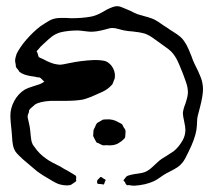

<svg xmlns="http://www.w3.org/2000/svg" viewBox="-20 -586 666 611"><path d="M121 -326Q121 -326 119 -328L113 -334Q109 -338 107 -339Q105 -340 99 -340Q93 -342 77 -344Q54 -348 44 -356Q41 -357 39 -362Q38 -364 35 -367Q32 -370 31 -373Q30 -375 30 -381Q28 -389 28 -394Q28 -400 33 -415Q44 -437 64.5 -460.5Q85 -484 108 -502Q126 -514 136.5 -520Q147 -526 160 -528Q166 -529 179 -529Q196 -529 205 -528Q242 -528 269 -533Q285 -536 301.5 -545Q318 -554 321 -556Q329 -560 338.5 -563.5Q348 -567 357 -566Q359 -566 363.5 -564.5Q368 -563 370 -562Q375 -560 396 -551Q403 -547 417 -541Q426 -538 439.5 -534.5Q453 -531 461 -528Q473 -524 484.5 -516Q496 -508 499 -506Q514 -496 516 -495Q521 -491 532.5 -484Q544 -477 552.5 -470Q561 -463 566 -455Q574 -444 580.5 -428.5Q587 -413 589 -408Q594 -393 599 -383Q612 -358 619 -339.5Q626 -321 626 -302Q626 -281 616 -243L610 -220Q608 -212 607.5 -206Q607 -200 607 -196Q607 -188 605 -172Q600 -143 580 -103Q569 -79 561 -69Q554 -60 545 -54Q536 -48 525 -42.5Q514 -37 507 -33Q500 -29 489.5 -21.5Q479 -14 471 -10Q443 3 407 5Q400 5 390 3Q389 3 387.5 3.5Q386 4 384 3Q380 1 378 -6Q373 -11 373 -12L374 -14Q377 -17 381 -23Q385 -27 390.5 -28Q396 -29 398 -30Q406 -32 418.5 -33.5Q431 -35 440 -38Q453 -43 466 -55.5Q479 -68 486 -74Q490 -78 510 -90Q530 -103 533 -105Q549 -118 561 -139Q570 -155 570 -173Q570 -182 566 -200Q562 -218 562 -226Q563 -239 570 -256Q578 -280 578 -292Q578 -309 570.5 -328.5Q563 -348 562 -352Q559 -359 550.5 -380Q542 -401 531 -415Q523 -425 510 -434Q497 -443 492 -447Q486 -451 470.5 -462.5Q455 -474 441 -479Q423 -484 401 -486Q397 -486 389 -487Q381 -488 376 -489Q370 -490 358 -493.5Q346 -497 337 -497Q332 -497 325 -495Q318 -493 314 -492Q288 -485 270 -485Q264 -485 248 -487Q234 -489 227 -489Q197 -489 172 -483Q156 -478 145.5 -470Q135 -462 115 -443Q110 -439 102 -429Q97 -424 97 -423Q96 -422 97.5 -420.5Q99 -419 99 -418Q100 -416 101 -411.5Q102 -407 103 -405Q105 -403 110 -401Q115 -399 117 -398Q144 -383 162 -381L171 -380Q177 -380 200 -385Q237 -393 279 -395Q305 -395 317 -391Q332 -384 340 -368.5Q348 -353 345 -336Q345 -335 342 -329Q340 -322 337 -317Q337 -317 329 -309Q316 -297 295 -289Q261 -273 243 -269Q220 -265 186 -265H141Q106 -263 91 -253L82 -245Q81 -244 78 -241.5Q75 -239 74 -237Q72 -235 72 -229Q71 -226 69.5 -222.5Q68 -219 68 -215Q68 -210 70 -204Q71 -198 73 -190Q75 -182 76 -172Q77 -166 78 -152Q79 -138 83 -129Q84 -126 86.5 -122.5Q89 -119 90 -118Q105 -96 127 -81Q135 -75 146.5 -69Q158 -63 162 -61Q171 -57 178.5 -52Q186 -47 193 -44L213 -32Q220 -28 221 -27Q223 -25 222.5 -19.5Q222 -14 222 -13L223 -10Q222 -9 220.5 -8Q219 -7 218 -6Q215 -4 212 -2Q209 0 206 2Q202 4 192 4Q182 4 171 1Q161 -1 137 -16Q133 -18 116 -28.5Q99 -39 86 -51L53 -79Q50 -82 41.5 -90Q33 -98 29 -104Q23 -114 21 -125.5Q19 -137 18.5 -149Q18 -161 17 -168Q16 -177 14.5 -192.5Q13 -208 13 -218Q13 -242 25.5 -265Q38 -288 59 -301Q68 -306 83 -310.5Q98 -315 106 -318Q114 -321 119 -325Q121 -325 121 -326ZM316 -14Q317 -13 313 -6Q313 -4 312 -2Q311 0 310 1Q308 2 304 0Q292 0 290 -2Q289 -4 289 -7Q289 -10 290 -13Q300 -23 300 -23Q302 -23 305 -21Q308 -19 309 -18Q310 -17 312.5 -16Q315 -15 316 -14ZM367 -137Q365 -136 359.5 -132Q354 -128 350 -127Q338 -122 318 -124Q316 -124 313 -123.5Q310 -123 306 -124Q301 -126 297.5 -128Q294 -130 292 -131Q289 -131 287 -133Q286 -134 282 -142L277 -152Q276 -154 276.5 -156Q277 -158 277 -160Q277 -169 278 -173L283 -183Q285 -190 288 -193Q289 -195 291.5 -196Q294 -197 295 -198Q305 -204 307 -205Q310 -206 317 -206Q339 -208 357 -197Q367 -192 369 -190L374 -180Q375 -179 377 -176Q379 -173 379 -171Q380 -169 379.5 -165.5Q379 -162 379 -160Q379 -151 378 -149Q377 -145 367 -137Z"/></svg>

Font: Rubik-Burned
Style: Regular
Weight: 400
Designer: NaN (generative design), Hubert & Fischer (Rubik source font outlines)
Foundry: NaN, Hubert & Fischer
Version: Version 1.000